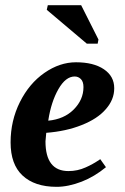

<svg xmlns="http://www.w3.org/2000/svg" viewBox="-20 -712 483 743"><path d="M422 -371V-370Q422 -326 389 -289Q357 -252 296 -228Q236 -204 159 -198Q158 -188 156 -165Q156 -50 245 -50Q280 -50 311 -64Q339 -76 368 -96L390 -65Q345 -28 296 -9Q244 11 199 11Q114 11 67 -33Q21 -76 21 -161Q21 -245 57 -317Q93 -389 152 -430Q211 -471 274 -471Q342 -471 382 -444Q422 -417 422 -371ZM167 -247V-245Q228 -251 265 -288Q303 -326 303 -375Q303 -396 293 -406Q283 -416 269 -416Q234 -416 206 -367Q178 -318 167 -247ZM316 -543 161 -674 165 -692H294L361 -559L358 -543Z"/></svg>

Font: Libra Serif Modern
Style: Bold Italic
Weight: 700
Italic angle: -12°
Designer: Stefan Peev, Context Ltd
Foundry: Stefan Peev, Context Ltd
Version: Version 1.000